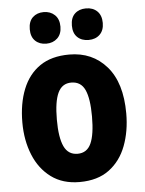

<svg xmlns="http://www.w3.org/2000/svg" viewBox="-54 -801 645 854"><g transform="rotate(-5 268.5 -373.5)"><path d="M500 -276Q500 -197 475.5 -132Q451 -67 399.5 -28.5Q348 10 267 10Q192 10 140.5 -28Q89 -66 62.5 -131Q36 -196 36 -276Q36 -360 61.5 -424Q87 -488 138.5 -523.5Q190 -559 270 -559Q373 -559 436.5 -486Q500 -413 500 -276ZM190 -275Q190 -195 208.5 -155.5Q227 -116 269 -116Q311 -116 329 -155.5Q347 -195 347 -276Q347 -356 329 -395Q311 -434 268 -434Q227 -434 208.5 -395Q190 -356 190 -275ZM105 -686Q105 -721 124 -739Q143 -757 173 -757Q203 -757 222.5 -738.5Q242 -720 242 -686Q242 -653 222.5 -634.5Q203 -616 173 -616Q143 -616 124 -634Q105 -652 105 -686ZM293 -686Q293 -721 312 -739Q331 -757 362 -757Q393 -757 412 -738.5Q431 -720 431 -686Q431 -653 412 -634.5Q393 -616 362 -616Q331 -616 312 -634Q293 -652 293 -686Z"/></g></svg>

Font: Noto Sans Gujarati UI Condensed ExtraBold
Style: Regular
Weight: 800
Width: 3
Designer: Jelle Bosma - Monotype Design Team, Universal Thirst
Foundry: Monotype Imaging Inc.
Version: Version 2.106; ttfautohint (v1.8.4.7-5d5b)